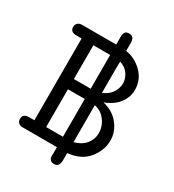

<svg xmlns="http://www.w3.org/2000/svg" viewBox="-186 -801 898 990"><g transform="rotate(30 262.5 -305.5)"><path d="M22 -31Q22 -62 58 -62H90V-549H58Q22 -549 22 -580Q22 -593 31.5 -602Q41 -611 55 -611H260V-653V-656Q260 -660 260 -661.5Q260 -663 260.5 -666.5Q261 -670 261.5 -672Q262 -674 263 -677.5Q264 -681 265.5 -683Q267 -685 269 -687.5Q271 -690 274 -691Q277 -692 281 -693Q285 -694 290 -694Q321 -694 321 -657V-609L322 -608Q377 -600 419 -558Q461 -516 461 -456Q461 -413 433.5 -376.5Q406 -340 352 -320Q413 -306 447.5 -262.5Q482 -219 482 -167Q482 -109 441.5 -58.5Q401 -8 321 0V42Q321 83 290 83Q259 83 259 47Q259 46 260 44V41V0H55Q40 0 31 -8.5Q22 -17 22 -31ZM160 -62H260V-287H160ZM160 -348H260V-549H160ZM321 -65Q367 -78 389 -106.5Q411 -135 411 -169Q411 -211 385.5 -244.5Q360 -278 321 -285ZM321 -358Q358 -374 374.5 -401Q391 -428 391 -455Q391 -481 374.5 -507Q358 -533 322 -545L321 -517Z"/></g></svg>

Font: CMU Typewriter Text
Style: Regular
Weight: 500
Monospace: yes
Version: Version 0.7.0